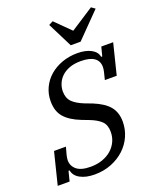

<svg xmlns="http://www.w3.org/2000/svg" viewBox="-178 -1042 949 1155"><g transform="rotate(-20 296.5 -464.5)"><path d="M226 12Q170 12 133.5 -8Q97 -28 91 -63H84L68 0H-8L43 -205H119L106 -157Q104 -148 102.5 -140Q101 -132 101 -124Q101 -87 129.5 -63.5Q158 -40 219 -40Q260 -40 294 -52Q328 -64 352 -85Q376 -106 389.5 -134.5Q403 -163 403 -197Q403 -241 379 -264.5Q355 -288 309 -306L262 -324Q193 -351 159.5 -389.5Q126 -428 126 -492Q126 -539 145 -579Q164 -619 197.5 -648Q231 -677 276.5 -693.5Q322 -710 375 -710Q429 -710 463.5 -691Q498 -672 503 -640H510L525 -698H601L552 -501H476L488 -549Q492 -566 492 -580Q492 -618 463.5 -638Q435 -658 378 -658Q336 -658 305.5 -646.5Q275 -635 255 -616Q235 -597 225 -572.5Q215 -548 215 -523Q215 -481 239 -456Q263 -431 316 -410L359 -394Q430 -365 461 -326.5Q492 -288 492 -230Q492 -181 472.5 -137Q453 -93 417.5 -60Q382 -27 333 -7.5Q284 12 226 12ZM275 -927 302 -941 399 -845 547 -941 571 -924 418 -768H355Z"/></g></svg>

Font: IBM Plex Serif Text
Style: Italic
Weight: 450
Italic angle: -14°
Designer: Mike Abbink, Paul van der Laan, Pieter van Rosmalen
Foundry: Bold Monday
Version: Version 3.001